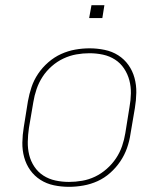

<svg xmlns="http://www.w3.org/2000/svg" viewBox="-20 -715 640 743"><path d="M247 8Q217 8 188.5 2Q160 -4 136.5 -19Q113 -34 97 -56.5Q81 -79 73.5 -106.5Q66 -134 66.5 -163.5Q67 -193 72 -223L88 -323Q93 -351 102 -378Q111 -405 127.5 -429.5Q144 -454 167 -474Q190 -494 216.5 -506Q243 -518 271 -523Q299 -528 327 -528Q356 -528 385 -522Q414 -516 437.5 -501Q461 -486 477 -463.5Q493 -441 500.5 -413.5Q508 -386 507.5 -356.5Q507 -327 502 -297L485 -197Q481 -169 471.5 -142Q462 -115 445.5 -90.5Q429 -66 406.5 -46Q384 -26 357.5 -14Q331 -2 302.5 3Q274 8 247 8ZM247 -11Q272 -11 298 -15.5Q324 -20 348 -31.5Q372 -43 393 -61.5Q414 -80 429 -102.5Q444 -125 452.5 -150Q461 -175 465 -200L481 -300Q486 -327 486.5 -353.5Q487 -380 480.5 -404.5Q474 -429 460 -450Q446 -471 425 -484.5Q404 -498 378.5 -503.5Q353 -509 326 -509Q301 -509 275.5 -504.5Q250 -500 225.5 -488.5Q201 -477 180 -458.5Q159 -440 144.5 -417.5Q130 -395 121.5 -370Q113 -345 109 -320L92 -220Q88 -193 87.5 -166.5Q87 -140 93 -115.5Q99 -91 113 -70Q127 -49 148 -35.5Q169 -22 194.5 -16.5Q220 -11 247 -11ZM325 -645 334 -695H384L376 -645Z"/></svg>

Font: Iosevka SS04 Th Ex Obl
Style: Regular
Weight: 100
Width: 7
Italic angle: -9°
Monospace: yes
Designer: Belleve Invis
Foundry: Belleve Invis
Version: Version 19.0.0; ttfautohint (v1.8.4)